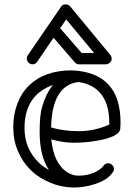

<svg xmlns="http://www.w3.org/2000/svg" viewBox="-20 -821 600 868"><path d="M219.2 -437Q90.8 -390.6 90.8 -242.2Q90.8 -148.9 155.3 -85.9Q175.3 -66.4 201.2 -53.2Q159.2 -115.7 159.2 -224.1Q159.2 -300.8 170.4 -338.4Q188 -397.9 219.2 -437ZM210.9 -245.1Q265.6 -228 336.4 -228Q407.2 -228 474.1 -257.8V-266.1Q474.1 -384.3 398.4 -429.2Q372.1 -444.8 335 -450.2Q215.8 -436.5 210.9 -245.1ZM524.9 -267.1 523.9 -238.8Q519 -198.2 395 -181.2Q355.5 -175.8 311.3 -175.8Q267.1 -175.8 211.9 -190.9Q222.7 -80.1 286.1 -41Q309.6 -26.9 332.3 -26.9Q355 -26.9 370.6 -30Q386.2 -33.2 401.4 -39.1Q435.5 -53.2 449.2 -73.2Q457.5 -83 468.5 -83Q479.5 -83 487.3 -75Q495.1 -66.9 495.1 -56.9Q495.1 -46.9 488.8 -41Q467.8 -8.3 410.6 10.7Q304.7 45.4 207 4.9Q104.5 -37.1 61.5 -136.7Q40 -185.5 40 -244.9Q40 -304.2 58.6 -352.8Q77.1 -401.4 111.3 -434.6Q181.2 -502.9 304.2 -502.9Q524.9 -493.7 524.9 -267.1ZM405.3 -581.5 279.3 -733.4 252 -693.4 349.1 -581.5ZM336.9 -530.3Q325.7 -530.3 317.9 -539.6L222.2 -650.4L147.9 -541.5Q140.1 -530.3 127.9 -530.3Q115.7 -530.3 108.4 -538.6Q101.1 -546.9 101.1 -555.9Q101.1 -564.9 105 -570.3L255.9 -790.5Q262.7 -801.3 276.1 -801.3Q289.6 -801.3 296.9 -792.5L479 -572.3Q484.9 -564.9 484.9 -555.2Q484.9 -545.4 476.6 -537.8Q468.3 -530.3 459 -530.3Z"/></svg>

Font: Ribeye Marrow
Style: Regular
Weight: 400
Designer: Astigmatic (AOETI)
Foundry: Astigmatic (AOETI)
Version: Version 1.000